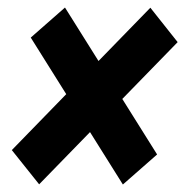

<svg xmlns="http://www.w3.org/2000/svg" viewBox="-20 -593 497 515"><path d="M85 -98.6 11.7 -190.4 383.3 -572.3 456.5 -480ZM309.6 -98.1 62.5 -492.2 154.3 -572.8 401.4 -178.7Z"/></svg>

Font: Roboto Condensed ExtraBold
Style: Italic
Weight: 800
Italic angle: -12°
Designer: Christian Robertson
Foundry: Google
Version: Version 3.008; 2023